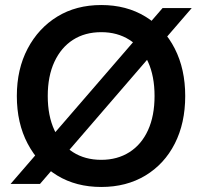

<svg xmlns="http://www.w3.org/2000/svg" viewBox="-20 -732 804 764"><path d="M22 0 627 -700H743L139 0ZM383 12Q283 12 208 -33.5Q133 -79 90 -160.5Q47 -242 47 -350Q47 -457 90 -538.5Q133 -620 208 -666Q283 -712 383 -712Q483 -712 558.5 -666Q634 -620 675.5 -538.5Q717 -457 717 -350Q717 -242 675.5 -160.5Q634 -79 558.5 -33.5Q483 12 383 12ZM383 -96Q447 -96 495 -126.5Q543 -157 569 -214Q595 -271 595 -350Q595 -429 569 -486Q543 -543 495 -573.5Q447 -604 383 -604Q318 -604 270.5 -573.5Q223 -543 196.5 -486Q170 -429 170 -350Q170 -271 196.5 -214Q223 -157 270.5 -126.5Q318 -96 383 -96Z"/></svg>

Font: DM Sans 11pt SemiBold
Style: Regular
Weight: 600
Version: Version 4.004;gftools[0.9.30]